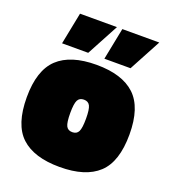

<svg xmlns="http://www.w3.org/2000/svg" viewBox="-135 -825 834 938"><g transform="rotate(20 282.0 -356.0)"><path d="M15 -253Q15 -393 81.5 -455.5Q148 -518 282 -518Q416 -518 482.5 -455.5Q549 -393 549 -253Q549 -111 482.5 -49Q416 13 282 13Q148 13 81.5 -49Q15 -111 15 -253ZM323 -253Q323 -301 314 -319Q305 -337 282 -337Q259 -337 250 -319Q241 -301 241 -253Q241 -204 250 -186Q259 -168 282 -168Q305 -168 314 -186Q323 -204 323 -253ZM120 -725H312L223 -559H87ZM340 -725H532L443 -559H307Z"/></g></svg>

Font: Cairo Black
Style: Regular
Weight: 900
Designer: Mohamed Gaber, Accademia di Belle Arti di Urbino and others
Foundry: Kief Type Foundry, Accademia di Belle Arti di Urbino and others
Version: Version 3.011